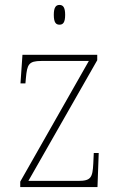

<svg xmlns="http://www.w3.org/2000/svg" viewBox="-20 -758 487 778"><path d="M221 -658C235 -658 244 -666 244 -698C244 -729 235 -738 221 -738C207 -738 198 -729 198 -698C198 -666 207 -658 221 -658ZM62 0H375L380 -138H360L358 -95C355 -39 349 -25 297 -25H95L374 -514V-536H71L63 -420H83L85 -442C90 -497 96 -511 148 -511H340L62 -22Z"/></svg>

Font: Noto Serif Devanagari SemiCondensed Thin
Style: Regular
Weight: 100
Width: 4
Designer: Universal Thirst, Indian Type Foundry and the Monotype Design Team
Foundry: Monotype Imaging Inc.
Version: Version 2.004